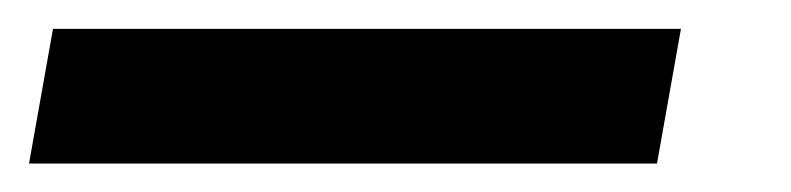

<svg xmlns="http://www.w3.org/2000/svg" viewBox="-86 -20 548 133"><path d="M385.7 0H-49.3L-65.9 93.3H369.1Z"/></svg>

Font: Roboto Medium
Style: Italic
Weight: 500
Italic angle: -12°
Designer: Google
Version: Version 2.137; 2017